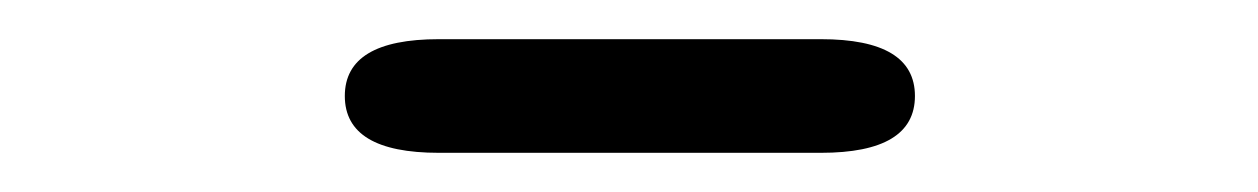

<svg xmlns="http://www.w3.org/2000/svg" viewBox="-20 -749 642 98"><path d="M204 -671Q156 -671 156 -700Q156 -729 204 -729H399Q447 -729 447 -700Q447 -671 399 -671Z"/></svg>

Font: Resource Han Rounded JP Normal
Style: Regular
Weight: 350
Designer: Cyano Hao (round all glyphs); Ryoko NISHIZUKA 西塚涼子 (kana, bopomofo & ideographs); Paul D. Hunt (Latin, Greek & Cyrillic)
Foundry: Cyano Hao
Version: 0.990